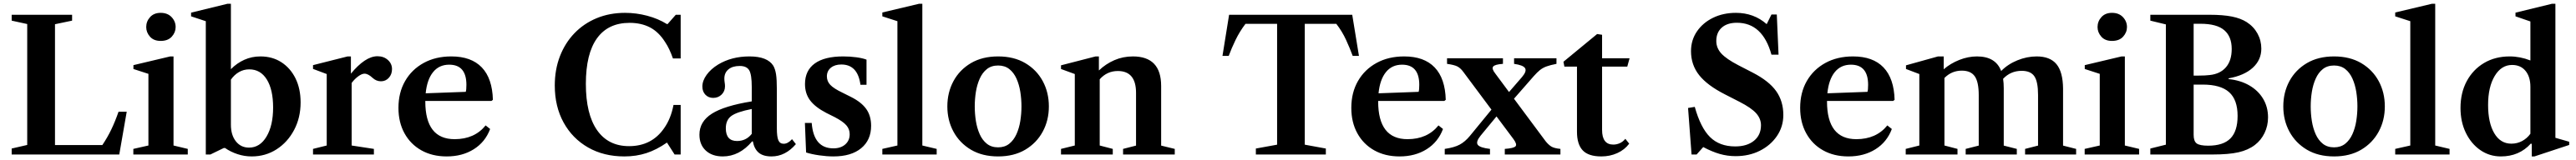

<svg xmlns="http://www.w3.org/2000/svg" viewBox="-20 -842 14006 872"><path d="M43.5 0V-32.5L128 -52V-711L43.5 -729.5V-761.5H372V-729.5L279 -710V-51.5H536.5Q565 -94 585.5 -137Q606 -180 624.5 -233H669L628.5 0Z M853.5 -619Q816 -619 795.5 -642.2Q775 -665.5 775 -694.5Q775 -725.5 796 -748.8Q817 -772 853.5 -772Q891 -772 913 -748.8Q935 -725.5 935 -694.5Q935 -665.5 914 -642.2Q893 -619 853.5 -619ZM705 0V-30.5L787 -49V-439.5L705.5 -466V-487L905.5 -534.5H923.5V-49L1001 -30.5V0Z M1348.5 10.5Q1309 10.5 1271.8 -1.8Q1234.5 -14 1203.5 -35.5H1197L1124 0H1099V-726.5L1019 -753V-773L1217 -821.5H1235.5V-465Q1268 -498 1308.5 -516.2Q1349 -534.5 1396 -534.5Q1461 -534.5 1510 -502.8Q1559 -471 1586.8 -414.8Q1614.5 -358.5 1614.5 -284Q1614.5 -200.5 1579.2 -133.8Q1544 -67 1483.8 -28.2Q1423.5 10.5 1348.5 10.5ZM1334 -37.5Q1393.5 -37.5 1429.2 -97.8Q1465 -158 1465 -256Q1465 -353.5 1430.8 -408.8Q1396.5 -464 1335.5 -464Q1304.5 -464 1279 -449Q1253.5 -434 1235.5 -408V-162.5Q1235.5 -106 1262.5 -71.8Q1289.5 -37.5 1334 -37.5Z M1682 0V-30.5L1756.5 -49V-438.5L1682 -466.5V-487L1870 -534.5H1888V-440.5Q1925.5 -486.5 1962 -511Q1998.5 -535.5 2032.5 -535.5Q2066.5 -535.5 2089 -515.2Q2111.5 -495 2111.5 -465.5Q2111.5 -437 2094.2 -418Q2077 -399 2051.5 -399Q2026 -399 2006 -417.5Q1981.5 -440.5 1962 -440.5Q1947.5 -440.5 1928 -426.2Q1908.5 -412 1892 -390V-49L2013 -30.5V0Z M2409 10.5Q2330 10.5 2271 -22.8Q2212 -56 2179.2 -115.8Q2146.5 -175.5 2146.5 -254Q2146.5 -337.5 2182.8 -400.5Q2219 -463.5 2283.8 -499Q2348.5 -534.5 2434 -534.5Q2542.5 -534.5 2599.8 -474.5Q2657 -414.5 2660 -298L2652.5 -292H2292.5V-289Q2292.5 -83.5 2452 -83.5Q2560 -83.5 2620.5 -158.5L2645 -139Q2618.5 -68 2556.2 -28.8Q2494 10.5 2409 10.5ZM2422.5 -489.5Q2367.5 -489.5 2334.8 -449Q2302 -408.5 2294.5 -333.5L2512.5 -341.5Q2516 -352.5 2516 -379.5Q2516 -489.5 2422.5 -489.5Z M3375 10.5Q3263 10.5 3177.8 -38.2Q3092.5 -87 3044.5 -174.2Q2996.5 -261.5 2996.5 -376Q2996.5 -463 3024.5 -535.5Q3052.5 -608 3103.5 -661Q3154.5 -714 3224.5 -743Q3294.5 -772 3378.5 -772Q3439.5 -772 3499 -756.2Q3558.5 -740.5 3606 -711H3610L3654.5 -761.5H3681V-523.5H3639Q3629.5 -550.5 3619 -572.8Q3608.5 -595 3596 -613.5Q3561.5 -668 3514 -692.8Q3466.5 -717.5 3403.5 -717.5Q3286.5 -717.5 3226 -633.2Q3165.5 -549 3165.5 -385Q3165.5 -220.5 3226.2 -133Q3287 -45.5 3400.5 -45.5Q3524 -45.5 3591.5 -144Q3628 -196 3642 -270H3681V0H3648L3606.5 -65Q3550 -25.5 3494.5 -7.5Q3439 10.5 3375 10.5Z M3910 10.5Q3852 10.5 3817.5 -21.5Q3783 -53.5 3783 -108Q3783 -179.5 3850.8 -222.5Q3918.5 -265.5 4067.5 -289.5V-369Q4067.5 -435 4053.8 -458.8Q4040 -482.5 4002 -482.5Q3963 -482.5 3940.8 -464Q3918.5 -445.5 3918.5 -413.5Q3918.5 -403 3920.2 -392.5Q3922 -382 3922 -372Q3922 -344.5 3903.5 -326.5Q3885 -308.5 3858 -308.5Q3832 -308.5 3815.5 -325.8Q3799 -343 3799 -370.5Q3799 -402 3822 -434Q3845 -466 3885 -490.5Q3958 -534.5 4055 -534.5Q4152.5 -534.5 4184.5 -484Q4195 -466 4199.5 -437.8Q4204 -409.5 4204 -352.5V-142Q4204 -96.5 4212.2 -77.5Q4220.5 -58.5 4241 -58.5Q4264 -58.5 4286.5 -83.5L4307.5 -56.5Q4250 10.5 4175 10.5Q4129.5 10.5 4105.2 -10Q4081 -30.5 4073.5 -71.5H4069.5Q4000.5 10.5 3910 10.5ZM3987.5 -73.5Q4037 -73.5 4067.5 -112.5V-248Q3986 -232 3956.2 -209.8Q3926.5 -187.5 3926.5 -143Q3926.5 -73.5 3987.5 -73.5Z M4511.5 10.5Q4475.5 10.5 4434 4.5Q4392.5 -1.5 4363 -11L4356.5 -172H4393.5Q4404 -33.5 4511.5 -33.5Q4551.5 -33.5 4575.8 -54.8Q4600 -76 4600 -110.5Q4600 -138.5 4581.5 -159.5Q4563 -180.5 4519 -203.5L4473 -226.5Q4412.5 -258 4384.8 -295Q4357 -332 4357 -384Q4357 -457.5 4410 -496Q4463 -534.5 4565 -534.5Q4602 -534.5 4636.5 -529.8Q4671 -525 4691.5 -517V-380H4658.5Q4644 -490.5 4554.5 -490.5Q4519 -490.5 4497.5 -472.8Q4476 -455 4476 -425.5Q4476 -399 4494.8 -379.2Q4513.5 -359.5 4560.5 -337L4607.5 -313.5Q4664 -285 4690.2 -247.8Q4716.5 -210.5 4716.5 -156.5Q4716.5 -78.5 4662.2 -34Q4608 10.5 4511.5 10.5Z M4777.5 0V-30.5L4859.5 -49V-726.5L4777.5 -753V-774L4977.5 -821.5H4995V-49L5073 -30.5V0Z M5407 10.5Q5321 10.5 5259.2 -26.2Q5197.5 -63 5164.2 -124.8Q5131 -186.5 5131 -262Q5131 -338 5164.2 -399.8Q5197.5 -461.5 5259.2 -498Q5321 -534.5 5407 -534.5Q5493 -534.5 5554.8 -498Q5616.5 -461.5 5649.8 -399.8Q5683 -338 5683 -262Q5683 -186.5 5649.8 -124.8Q5616.5 -63 5554.8 -26.2Q5493 10.5 5407 10.5ZM5407 -39Q5443 -39 5467.5 -58.5Q5492 -78 5506.8 -110.8Q5521.5 -143.5 5527.8 -183Q5534 -222.5 5534 -262.5Q5534 -302 5527.8 -341.5Q5521.5 -381 5507 -413.5Q5492.5 -446 5468 -465.5Q5443.5 -485 5407 -485Q5370.5 -485 5346 -465.5Q5321.5 -446 5307 -413.2Q5292.5 -380.5 5286.2 -341.2Q5280 -302 5280 -262Q5280 -222 5286.2 -182.5Q5292.5 -143 5307 -110.5Q5321.5 -78 5346 -58.5Q5370.5 -39 5407 -39Z M5749 0V-30.5L5824 -49V-438.5L5749 -466V-486L5937 -534.5H5955V-458Q5992 -493.5 6039 -514Q6086 -534.5 6140 -534.5Q6293.5 -534.5 6293.5 -373.5V-48.5L6367.5 -30.5V0H6086.5V-30.5L6157 -48.5V-336Q6157 -455 6058 -455Q5999.5 -455 5959.5 -410V-49L6030.5 -30.5V0Z M6808.5 0V-32.5L6924 -53.5V-712H6752Q6720.5 -670.5 6698.2 -624.5Q6676 -578.5 6661 -537.5H6627L6663 -761.5H7332.5L7369 -537.5H7335Q7320 -578.5 7299 -624.5Q7278 -670.5 7246 -712H7074.5V-53.5L7189 -32.5V0Z M7590 10.5Q7511 10.5 7452 -22.8Q7393 -56 7360.2 -115.8Q7327.5 -175.5 7327.5 -254Q7327.5 -337.5 7363.8 -400.5Q7400 -463.5 7464.8 -499Q7529.5 -534.5 7615 -534.5Q7723.5 -534.5 7780.8 -474.5Q7838 -414.5 7841 -298L7833.5 -292H7473.5V-289Q7473.5 -83.5 7633 -83.5Q7741 -83.5 7801.5 -158.5L7826 -139Q7799.5 -68 7737.2 -28.8Q7675 10.5 7590 10.5ZM7603.5 -489.5Q7548.5 -489.5 7515.8 -449Q7483 -408.5 7475.5 -333.5L7693.5 -341.5Q7697 -352.5 7697 -379.5Q7697 -489.5 7603.5 -489.5Z M7835.5 0V-30.5Q7887.5 -38 7916.8 -53.8Q7946 -69.5 7972 -101L8089.5 -244.5L7935.5 -451.5Q7921 -471 7904.2 -479.8Q7887.5 -488.5 7848 -494V-524.5H8152V-494Q8108 -491 8098.8 -479.2Q8089.5 -467.5 8110.5 -441L8185 -340.5L8256 -422.5Q8282.5 -454 8272.2 -470.5Q8262 -487 8212.5 -494V-524.5H8443V-494Q8409.5 -487.5 8389 -480Q8368.5 -472.5 8353.2 -460.2Q8338 -448 8319.5 -427L8212 -304L8383.5 -73Q8398.5 -54 8414 -44Q8429.5 -34 8464.5 -30.5V0H8162V-30.5Q8211 -34 8220.5 -44.8Q8230 -55.5 8209.5 -83.5L8117 -207.5L8030 -102Q8003.5 -69 8015 -53Q8026.5 -37 8081.5 -30.5V0Z M8687 10.5Q8617 10.5 8585.8 -22.5Q8554.5 -55.5 8554.5 -124V-479H8486L8481 -505.5L8664 -656.5L8691 -652.5V-524.5H8840.5L8828 -479H8691V-134Q8691 -54 8752 -54Q8770 -54 8787 -61.5Q8804 -69 8817.5 -85.5L8838.5 -59Q8813.5 -25.5 8773.5 -7.5Q8733.5 10.5 8687 10.5Z M9417 9Q9372.5 9 9330.8 -3Q9289 -15 9241 -40.5L9205 0H9177.5L9158.5 -253.5L9195 -259.5Q9226.5 -146 9278 -95Q9329.5 -44 9415 -44Q9479 -44 9517 -75Q9555 -106 9555 -159.5Q9555 -195.5 9528.5 -225Q9502 -254.5 9438.5 -287L9359.5 -327.5Q9263 -376.5 9218.8 -432.5Q9174.5 -488.5 9174.5 -563Q9174.5 -623.5 9206.8 -670.8Q9239 -718 9294.2 -745Q9349.5 -772 9419 -772Q9516 -772 9586 -710.5L9612 -763H9641L9650.5 -544H9612Q9564 -718 9424 -718Q9371.5 -718 9341.8 -691.5Q9312 -665 9312 -618.5Q9312 -580.5 9339.2 -550.5Q9366.5 -520.5 9433 -486L9510.5 -446Q9598.5 -400.5 9637.5 -345.5Q9676.5 -290.5 9676.5 -215.5Q9676.5 -152 9642 -101Q9607.5 -50 9549 -20.5Q9490.5 9 9417 9Z M10030.5 10.5Q9951.5 10.5 9892.5 -22.8Q9833.5 -56 9800.8 -115.8Q9768 -175.5 9768 -254Q9768 -337.5 9804.2 -400.5Q9840.5 -463.5 9905.2 -499Q9970 -534.5 10055.5 -534.5Q10164 -534.5 10221.2 -474.5Q10278.5 -414.5 10281.5 -298L10274 -292H9914V-289Q9914 -83.5 10073.5 -83.5Q10181.5 -83.5 10242 -158.5L10266.5 -139Q10240 -68 10177.8 -28.8Q10115.5 10.5 10030.5 10.5ZM10044 -489.5Q9989 -489.5 9956.2 -449Q9923.5 -408.5 9916 -333.5L10134 -341.5Q10137.5 -352.5 10137.5 -379.5Q10137.5 -489.5 10044 -489.5Z M10342 0V-30.5L10416 -49V-438.5L10343.5 -466V-486L10517.5 -534.5H10548.5V-464.5Q10585.5 -496.5 10633.5 -515.5Q10681.5 -534.5 10729.5 -534.5Q10831 -534.5 10861 -455Q10897 -492 10949 -513.2Q11001 -534.5 11054 -534.5Q11127 -534.5 11161.8 -492.2Q11196.5 -450 11197.5 -359.5V-48.5L11268.5 -30.5V0H10991V-30.5L11061.5 -48.5V-324.5Q11061.5 -396.5 11041.5 -426.2Q11021.5 -456 10972.5 -456Q10912.5 -456 10871.5 -412.5Q10875 -389 10875 -361V-48.5L10946 -30.5V0H10668V-30.5L10739 -48.5V-323.5Q10739 -395 10717.5 -426Q10696 -457 10647 -457Q10591.5 -457 10552.5 -417V-49L10623.5 -30.5V0Z M11463.5 -619Q11426 -619 11405.5 -642.2Q11385 -665.5 11385 -694.5Q11385 -725.5 11406 -748.8Q11427 -772 11463.5 -772Q11501 -772 11523 -748.8Q11545 -725.5 11545 -694.5Q11545 -665.5 11524 -642.2Q11503 -619 11463.5 -619ZM11315 0V-30.5L11397 -49V-439.5L11315.5 -466V-487L11515.5 -534.5H11533.5V-49L11611 -30.5V0Z M11672 0V-32.5L11756.5 -53.5V-709L11672 -729.5V-761.5H11994Q12067 -761.5 12115.5 -751.8Q12164 -742 12196 -721.5Q12234 -697 12254.8 -659Q12275.5 -621 12275.5 -577Q12275.5 -515.5 12229.2 -473Q12183 -430.5 12097.5 -415V-411Q12162 -404.5 12210.2 -376.5Q12258.5 -348.5 12285.2 -303.8Q12312 -259 12312 -202Q12312 -156.5 12293 -117Q12274 -77.5 12240.5 -52Q12204 -24 12151 -12Q12098 0 12011.5 0ZM11907.5 -430H11933Q11954 -430 11968.2 -430.8Q11982.5 -431.5 11994.5 -433Q12052 -439 12083.2 -475.5Q12114.5 -512 12114.5 -575Q12114.5 -642.5 12074.5 -677Q12034 -712.5 11944.5 -712.5H11907.5ZM11986.5 -48Q12068.5 -48 12107.5 -87.5Q12146.5 -127 12146.5 -210.5Q12146.5 -298.5 12100.2 -339.8Q12054 -381 11957 -381H11907.5V-107Q11907.5 -72.5 11924.2 -60.2Q11941 -48 11986.5 -48Z M12671 10.5Q12585 10.5 12523.2 -26.2Q12461.5 -63 12428.2 -124.8Q12395 -186.5 12395 -262Q12395 -338 12428.2 -399.8Q12461.5 -461.5 12523.2 -498Q12585 -534.5 12671 -534.5Q12757 -534.5 12818.8 -498Q12880.5 -461.5 12913.8 -399.8Q12947 -338 12947 -262Q12947 -186.5 12913.8 -124.8Q12880.5 -63 12818.8 -26.2Q12757 10.5 12671 10.5ZM12671 -39Q12707 -39 12731.5 -58.5Q12756 -78 12770.8 -110.8Q12785.5 -143.5 12791.8 -183Q12798 -222.5 12798 -262.5Q12798 -302 12791.8 -341.5Q12785.5 -381 12771 -413.5Q12756.5 -446 12732 -465.5Q12707.5 -485 12671 -485Q12634.5 -485 12610 -465.5Q12585.5 -446 12571 -413.2Q12556.5 -380.5 12550.2 -341.2Q12544 -302 12544 -262Q12544 -222 12550.2 -182.5Q12556.5 -143 12571 -110.5Q12585.5 -78 12610 -58.5Q12634.5 -39 12671 -39Z M13003.5 0V-30.5L13085.5 -49V-726.5L13003.5 -753V-774L13203.5 -821.5H13221V-49L13299 -30.5V0Z M13578 10.5Q13516 10.5 13466.2 -24Q13416.5 -58.5 13387.5 -118.2Q13358.5 -178 13358.5 -253.5Q13358.5 -336.5 13392.5 -399.8Q13426.5 -463 13486.8 -498.8Q13547 -534.5 13626 -534.5Q13682.5 -534.5 13738.5 -512.5V-725L13657.5 -753V-773L13856 -821.5H13874.5V-91L13949.5 -69.5V-52L13760.5 10.5H13746V-57.5L13741 -59.5Q13678 10.5 13578 10.5ZM13635 -59Q13667 -59 13693.8 -73.5Q13720.5 -88 13738.5 -113V-369Q13738.5 -423.5 13712 -455.8Q13685.5 -488 13639 -488Q13580.5 -488 13544.5 -428Q13508.5 -368 13508.5 -270Q13508.5 -173 13542 -116Q13575.5 -59 13635 -59Z"/></svg>

Font: Libre Caslon Text SemiBold
Style: Regular
Weight: 600
Designer: Pablo Impallari, Rodrigo Fuenzalida, Katja Schimmel
Foundry: Pablo Impallari, Rodrigo Fuenzalida
Version: Version 2.000